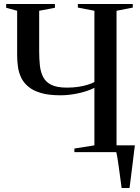

<svg xmlns="http://www.w3.org/2000/svg" viewBox="-20 -763 704 963"><path d="M590 180Q587 157.5 583.5 131.5Q580 105.5 576.5 79.8Q573 54 569.5 32.2Q566 10.5 562.5 -2.5L537 -34H656.5Q654 -14 651.2 7.8Q648.5 29.5 645.8 52.2Q643 75 640.2 97.2Q637.5 119.5 634.8 140.5Q632 161.5 629.5 180ZM453.5 -322.5Q418 -304.5 371.2 -294.8Q324.5 -285 284 -285Q225 -285 185.8 -296.5Q146.5 -308 122.5 -328Q98.5 -348 86.2 -373.5Q74 -399 70 -428Q66 -457 66 -486V-709L11 -724V-743H255.5V-724L176.5 -709V-505.5Q176.5 -466.5 180.2 -433.2Q184 -400 197.2 -375.2Q210.5 -350.5 238.5 -337Q266.5 -323.5 315.5 -323.5Q346.5 -323.5 372.8 -327.5Q399 -331.5 419.8 -338Q440.5 -344.5 453.5 -351.5V-709L370.5 -725V-743H646V-725L564.5 -709V-34L647 -18V0H353V-18L453.5 -34Z"/></svg>

Font: Merriweather 144pt
Style: Regular
Weight: 400
Version: Version 2.100